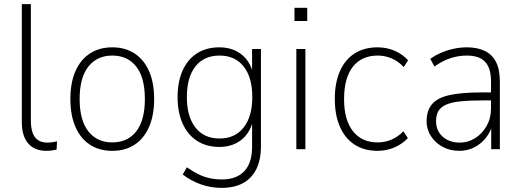

<svg xmlns="http://www.w3.org/2000/svg" viewBox="-20 -725 2534 933"><path d="M206 8Q148 8 117 -28Q86 -64 86 -132V-705H130V-137Q130 -107 137.5 -83Q145 -59 163 -45.5Q181 -32 210 -32Q223 -32 235.5 -34Q248 -36 257 -38L255 2Q241 5 229.5 6.5Q218 8 206 8Z M526 8Q463 8 417.5 -21.5Q372 -51 347 -107.5Q322 -164 322 -244Q322 -324 347 -380Q372 -436 417.5 -465.5Q463 -495 526 -495Q588 -495 633.5 -465.5Q679 -436 704 -380Q729 -324 729 -244Q729 -164 704 -107.5Q679 -51 633.5 -21.5Q588 8 526 8ZM525 -33Q600 -33 642 -86.5Q684 -140 684 -244Q684 -348 642 -401.5Q600 -455 526 -455Q452 -455 409.5 -401.5Q367 -348 367 -244Q367 -140 409.5 -86.5Q452 -33 525 -33Z M1057 188Q1005 188 956.5 171Q908 154 868 123L888 88Q917 108 944 121.5Q971 135 999.5 141Q1028 147 1058 147Q1129 147 1167 107Q1205 67 1205 -11V-137H1209Q1194 -77 1151 -44Q1108 -11 1046 -11Q983 -11 937.5 -40.5Q892 -70 867.5 -124.5Q843 -179 843 -253Q843 -328 867.5 -382.5Q892 -437 937.5 -466Q983 -495 1046 -495Q1108 -495 1151.5 -462Q1195 -429 1210 -368H1205V-487H1248V-14Q1248 51 1226 96Q1204 141 1161.5 164.5Q1119 188 1057 188ZM1047 -52Q1122 -52 1164 -105.5Q1206 -159 1206 -253Q1206 -349 1164 -402Q1122 -455 1047 -455Q971 -455 929.5 -402Q888 -349 888 -253Q888 -159 929.5 -105.5Q971 -52 1047 -52Z M1411 -623V-687H1473V-623ZM1420 0V-487H1464V0Z M1815 8Q1750 8 1703.5 -22Q1657 -52 1632 -108.5Q1607 -165 1607 -245Q1607 -323 1632 -379.5Q1657 -436 1703.5 -465.5Q1750 -495 1815 -495Q1859 -495 1897.5 -478.5Q1936 -462 1963 -432L1942 -399Q1916 -427 1883.5 -441Q1851 -455 1816 -455Q1737 -455 1694.5 -400.5Q1652 -346 1652 -243Q1652 -142 1695 -87.5Q1738 -33 1815 -33Q1851 -33 1882.5 -46.5Q1914 -60 1940 -87L1962 -54Q1935 -25 1896.5 -8.5Q1858 8 1815 8Z M2212 8Q2166 8 2130 -12Q2094 -32 2073.5 -64.5Q2053 -97 2053 -135Q2053 -189 2080.5 -220Q2108 -251 2167 -263.5Q2226 -276 2322 -276H2376V-237H2324Q2261 -237 2217.5 -232.5Q2174 -228 2148 -216.5Q2122 -205 2110.5 -185.5Q2099 -166 2099 -137Q2099 -89 2131.5 -60.5Q2164 -32 2214 -32Q2255 -32 2289.5 -54Q2324 -76 2345 -113.5Q2366 -151 2366 -198V-329Q2366 -394 2337.5 -424.5Q2309 -455 2249 -455Q2208 -455 2169.5 -442.5Q2131 -430 2091 -402L2071 -439Q2096 -457 2125.5 -469.5Q2155 -482 2186.5 -488.5Q2218 -495 2248 -495Q2300 -495 2336 -477.5Q2372 -460 2390.5 -423.5Q2409 -387 2409 -329V0H2367V-114H2372Q2361 -79 2338 -51.5Q2315 -24 2283 -8Q2251 8 2212 8Z"/></svg>

Font: Nunito Sans 10pt SemiCondensed ExtraLight
Style: Regular
Weight: 250
Width: 4
Designer: Vernon Adams
Foundry: Vernon Adams
Version: Version 3.101;gftools[0.9.27]